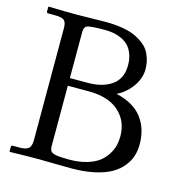

<svg xmlns="http://www.w3.org/2000/svg" viewBox="-98 -736 789 828"><g transform="rotate(15 296.5 -322.0)"><path d="M186.5 -575.2V-372.6H265.6Q332.5 -372.6 373.5 -401.6Q414.6 -430.7 414.6 -490.7Q414.6 -520 405.5 -542.5Q396.5 -564.9 383.1 -577.9Q369.6 -590.8 350.6 -598.9Q331.5 -606.9 314.7 -609.6Q297.9 -612.3 278.8 -612.3Q251 -612.3 235.6 -611.3Q220.2 -610.4 209.2 -608.6Q198.2 -606.9 193.8 -602.1Q189.5 -597.2 188 -591.6Q186.5 -585.9 186.5 -575.2ZM186.5 -338.4V-72.3Q186.5 -54.2 191.9 -46.6Q197.3 -39.1 215.6 -35.6Q233.9 -32.2 275.4 -32.2Q318.8 -32.2 352.8 -42.5Q386.7 -52.7 406.7 -68.4Q426.8 -84 439.7 -105Q452.6 -126 457.3 -145.5Q461.9 -165 461.9 -185.1Q461.9 -254.4 414.6 -296.4Q367.2 -338.4 280.8 -338.4ZM17.1 -19Q17.1 -26.9 24.4 -26.9H54.2Q83.5 -26.9 94.7 -37.1Q106 -47.4 106 -73.7V-574.2Q106 -599.6 95.5 -608.6Q85 -617.7 54.2 -617.7H24.4Q17.1 -617.7 17.1 -624.5V-644.5L18.6 -646.5Q96.2 -644.5 145.5 -644.5Q171.9 -644.5 214.1 -645.5Q256.3 -646.5 272 -646.5Q316.9 -646.5 352.8 -639.9Q388.7 -633.3 411.9 -621.3Q435.1 -609.4 451.4 -595Q467.8 -580.6 476.3 -562.3Q484.9 -543.9 488.3 -527.6Q491.7 -511.2 491.7 -492.7Q491.7 -452.6 465.1 -415.5Q438.5 -378.4 398.9 -358.9Q476.1 -341.3 513.7 -293.5Q551.3 -245.6 551.3 -173.8Q551.3 -147 543.9 -122.8Q536.6 -98.6 518.1 -75.2Q499.5 -51.8 470.9 -35.2Q442.4 -18.6 397 -8.3Q351.6 2 293.9 2Q245.6 2 208 1Q170.4 0 145.5 0Q96.2 0 18.6 2L17.1 0Z"/></g></svg>

Font: Libertinage
Style: l
Weight: 400
Designer: OSP
Foundry: OSP
Version: Version 1.0; 2008; OFL relea